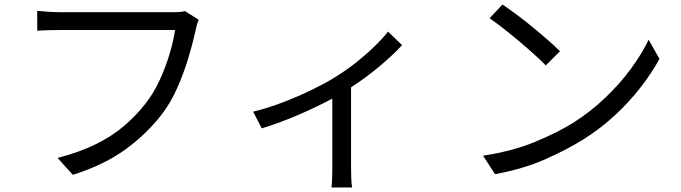

<svg xmlns="http://www.w3.org/2000/svg" viewBox="-20 -753 3020 851"><path d="M861 -665Q856 -655 852.5 -642Q849 -629 846 -615Q835 -563 815 -496.5Q795 -430 766 -364Q737 -298 697 -246Q629 -158 535 -90Q441 -22 303 22L235 -53Q332 -78 404 -113.5Q476 -149 529.5 -194.5Q583 -240 625 -294Q661 -340 687.5 -397.5Q714 -455 731.5 -513.5Q749 -572 756 -620Q742 -620 703 -620Q664 -620 611 -620Q558 -620 500 -620Q442 -620 389.5 -620Q337 -620 298 -620Q259 -620 245 -620Q215 -620 190 -619Q165 -618 145 -617V-705Q166 -703 193 -701Q220 -699 245 -699Q259 -699 298 -699Q337 -699 390 -699Q443 -699 500 -699Q557 -699 609 -699Q661 -699 698.5 -699Q736 -699 747 -699Q758 -699 772 -699.5Q786 -700 800 -704Z M1102 -258Q1168 -274 1235.5 -300Q1303 -326 1362.5 -355Q1422 -384 1462 -409Q1510 -438 1554.5 -473Q1599 -508 1637 -544.5Q1675 -581 1700 -613L1762 -553Q1725 -512 1664.5 -461Q1604 -410 1536 -366V-10Q1536 13 1537 39.5Q1538 66 1541 78H1449Q1451 66 1452 39.5Q1453 13 1453 -10V-316Q1390 -282 1307.5 -246Q1225 -210 1140 -184Z M2207 -733Q2234 -715 2269 -689Q2304 -663 2340.5 -633Q2377 -603 2409 -575Q2441 -547 2462 -526L2399 -463Q2380 -483 2349.5 -510.5Q2319 -538 2283.5 -568Q2248 -598 2213 -625.5Q2178 -653 2150 -672ZM2121 -63Q2252 -83 2351 -124Q2450 -165 2521 -209Q2598 -258 2663 -320Q2728 -382 2777 -449Q2826 -516 2855 -577L2903 -492Q2869 -430 2819.5 -366Q2770 -302 2706.5 -243Q2643 -184 2567 -136Q2492 -89 2395.5 -46.5Q2299 -4 2174 19Z"/></svg>

Font: Go Noto Kurrent-Regular
Style: Regular
Weight: 400
Designer: Monotype Design Team
Foundry: Monotype Imaging Inc.
Version: Version 2.012; ttfautohint (v1.8.4.7-5d5b)